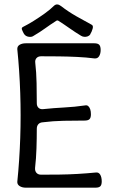

<svg xmlns="http://www.w3.org/2000/svg" viewBox="-20 -867 520 887"><path d="M445 -636Q445 -619 438 -607.5Q431 -596 417 -597Q378 -602 336 -604Q294 -606 252 -606.5Q210 -607 170 -607Q156 -607 148.5 -598.5Q141 -590 143 -576Q148 -533 149 -483Q150 -433 150 -390Q150 -376 158.5 -368.5Q167 -361 181 -363Q229 -368 277 -370.5Q325 -373 373 -380Q382 -382 388 -376.5Q394 -371 397 -361.5Q400 -352 400 -339Q400 -323 393.5 -316.5Q387 -310 371 -310Q323 -310 274 -309Q225 -308 177 -302Q164 -301 157 -293Q150 -285 150 -272Q150 -228 148.5 -181.5Q147 -135 142 -91Q141 -77 148.5 -68.5Q156 -60 170 -60Q212 -60 254 -60.5Q296 -61 338.5 -63.5Q381 -66 422 -70Q436 -72 443 -60Q450 -48 450 -29Q450 -13 443.5 -6.5Q437 0 421 0H99Q82 0 70.5 -7.5Q59 -15 60 -28Q70 -126 73.5 -230Q77 -334 73.5 -437.5Q70 -541 60 -639Q59 -653 70.5 -660Q82 -667 99 -667H416Q432 -667 438.5 -660Q445 -653 445 -636ZM403 -753Q412 -749 408 -734.5Q404 -720 397 -709V-708Q393 -702 385 -699Q377 -696 368.5 -697Q360 -698 354 -702Q326 -719 302 -736Q278 -753 250 -771Q245 -774 240 -771Q212 -753 188.5 -736Q165 -719 136 -702Q127 -695 113 -697Q99 -699 92 -709L91 -710Q85 -721 81.5 -730Q78 -739 87 -743Q109 -754 135.5 -770.5Q162 -787 187 -805Q212 -823 228 -839Q236 -847 244.5 -846.5Q253 -846 262 -839Q294 -814 332.5 -792Q371 -770 403 -753Z"/></svg>

Font: Winky Sans Light
Style: Regular
Weight: 300
Designer: Simon Atzbach
Foundry: typofactur
Version: Version 1.205